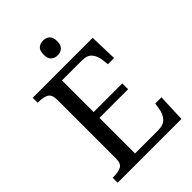

<svg xmlns="http://www.w3.org/2000/svg" viewBox="-259 -1026 1141 1141"><g transform="rotate(-45 311.5 -455.5)"><path d="M38 0V-42H51Q84 -42 108.5 -53.5Q133 -65 133 -109V-600Q133 -647 109 -659.5Q85 -672 51 -672H38V-714H542L547 -539H495L490 -582Q486 -615 466.5 -639.5Q447 -664 402 -664H234V-398H475V-349H234V-50H427Q474 -50 495.5 -74.5Q517 -99 522 -132L529 -175H581L574 0ZM322 -787Q298 -787 281.5 -801Q265 -815 265 -849Q265 -884 281.5 -897.5Q298 -911 322 -911Q345 -911 362 -897.5Q379 -884 379 -849Q379 -815 362 -801Q345 -787 322 -787Z"/></g></svg>

Font: Noto Serif Dogra
Style: Regular
Weight: 400
Designer: Ek Type
Foundry: Ek Type
Version: Version 1.005